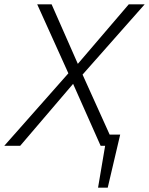

<svg xmlns="http://www.w3.org/2000/svg" viewBox="-27 -678 693 893"><path d="M483 -52H532L474 195H429L462 0H441L313 -288L67 0H-7L291 -337L146 -658H213L335 -381L572 -658H646L357 -331Z"/></svg>

Font: Ysabeau Semilight
Style: Italic
Weight: 300
Italic angle: -12°
Designer: Christian Thalmann (Catharsis Fonts)
Version: Version 0.003